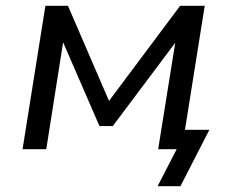

<svg xmlns="http://www.w3.org/2000/svg" viewBox="-20 -516 807 664"><path d="M525 128 591 0H527L538 -67H704L604 128ZM58 0 137 -496H215L357 -167L603 -496H688L609 0H527L586 -368L370 -80H324L199 -368H198L140 0Z"/></svg>

Font: Nunito Sans 7pt
Style: Italic
Weight: 400
Italic angle: -9°
Designer: Vernon Adams
Foundry: Vernon Adams
Version: Version 3.101;gftools[0.9.27]